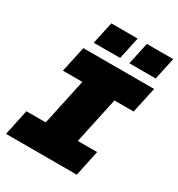

<svg xmlns="http://www.w3.org/2000/svg" viewBox="-211 -1052 1099 1187"><g transform="rotate(30 338.0 -458.5)"><path d="M51 -184H189L260 -514H121L161 -698H666L626 -514H489L418 -184H556L517 0H12ZM488 -917H676L642 -759H454ZM234 -917H422L388 -759H200Z"/></g></svg>

Font: Azeret Mono Black
Style: Italic
Weight: 900
Italic angle: -12°
Designer: Martin Vácha
Foundry: Displaay
Version: Version 1.000; Glyphs 3.0.3, build 3074